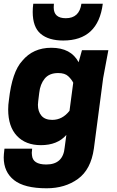

<svg xmlns="http://www.w3.org/2000/svg" viewBox="-33 -800 627 1033"><path d="M307 -582Q229 -582 186 -618Q143 -654 143 -736Q143 -757 146 -780H257L256 -760Q256 -702 321 -702Q394 -702 405 -780H520Q495 -582 307 -582ZM218 213Q98 213 42.5 169Q-13 125 -13 47Q-13 33 -9 0H140L138 22L139 35Q143 85 216 85Q307 85 315 -7L324 -74Q276 -19 187 -19Q105 -19 58 -69Q11 -119 11 -211Q11 -236 15 -262Q32 -414 87 -473Q145 -543 243 -543Q349 -543 390 -465L408 -530H550L522 -380L472 0Q456 112 386.5 162.5Q317 213 218 213ZM248 -155Q303 -155 341 -204L361 -355Q352 -373 334 -390Q316 -407 280 -407Q232 -407 207.5 -377Q183 -347 178 -300Q171 -246 171 -236Q171 -200 190 -177.5Q209 -155 248 -155Z"/></svg>

Font: Tanohe Sans
Style: Bold Italic
Weight: 700
Designer: Village Type and Design LLC & Cristiano Sobral
Foundry: Cooper Hewitt Smithsonian Design Museum
Version: Version 1.00;September 29, 2021;FontCreator 13.0.0.2655 64-b